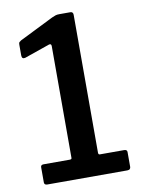

<svg xmlns="http://www.w3.org/2000/svg" viewBox="-84 -801 647 860"><g transform="rotate(-10 239.5 -371.0)"><path d="M426 -92Q440 -92 440 -81V-13Q440 -8 436.5 -4Q433 0 425 0H61Q47 0 47 -12V-81Q47 -92 60 -92H179Q188 -92 188 -98V-607Q188 -619 177 -616L62 -576Q46 -572 46 -590V-638Q46 -647 48.5 -649.5Q51 -652 57 -656L212 -733Q223 -738 229.5 -740Q236 -742 246 -742H296Q309 -742 309 -728V-101Q309 -92 316 -92H426Z"/></g></svg>

Font: Libre Franklin Thin Medium
Style: Regular
Weight: 500
Version: Version 3.000